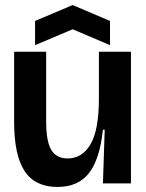

<svg xmlns="http://www.w3.org/2000/svg" viewBox="-20 -727 580 761"><path d="M208 14Q119 14 77.5 -49Q36 -112 36 -244V-522H163V-245Q163 -166 183.5 -132.5Q204 -99 248 -99Q306 -99 339 -155.5Q372 -212 372 -337V-522H499V-251V0H388L395 -213H388Q375 -94 332 -40Q289 14 208 14ZM119 -548V-644L268 -707L416 -644V-548L268 -611Z"/></svg>

Font: Bricolage Grotesque 96pt SemiBold
Style: Regular
Weight: 600
Designer: Mathieu Triay
Foundry: Atelier Triay
Version: Version 1.001; ttfautohint (v1.8.4.7-5d5b);gftools[0.9.33.de